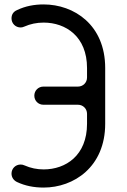

<svg xmlns="http://www.w3.org/2000/svg" viewBox="-20 -827 572 867"><path d="M455 -520C455 -715 314 -807 177 -807C136 -807 95 -800 56 -781C40 -774 32 -761 32 -744C32 -721 50 -703 73 -703C78 -703 84 -704 90 -707C117 -719 146 -725 177 -725C277 -725 373 -662 373 -520V-477C373 -454 355 -436 332 -436H176C153 -436 135 -418 135 -395C135 -372 153 -354 176 -354H332C355 -354 373 -336 373 -313V-268C373 -125 277 -62 177 -62C147 -62 118 -68 91 -80C85 -83 79 -84 73 -84C50 -84 32 -66 32 -43C32 -26 42 -12 57 -5C93 12 133 20 177 20C313 20 455 -73 455 -268Z"/></svg>

Font: Fabada
Style: Regular
Weight: 400
Designer: deFharo
Foundry: deFharo.com
Version: Version 4.000 2011 initial release